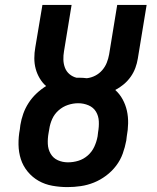

<svg xmlns="http://www.w3.org/2000/svg" viewBox="-20 -755 640 783"><path d="M255 8Q224 8 193.5 2.5Q163 -3 137.5 -17.5Q112 -32 93 -55Q74 -78 65 -106Q56 -134 55.5 -165.5Q55 -197 61 -228L63 -245Q67 -269 75 -291.5Q83 -314 96.5 -335Q110 -356 128.5 -373.5Q147 -391 168 -404Q153 -417 142 -435.5Q131 -454 125.5 -474.5Q120 -495 120 -517.5Q120 -540 124 -562L153 -735H272L241 -546Q238 -529 238.5 -511.5Q239 -494 245 -478.5Q251 -463 263.5 -452.5Q276 -442 292 -438Q295 -438 298 -438Q301 -438 304 -438Q311 -438 319 -437.5Q327 -437 334 -436Q352 -438 368.5 -446.5Q385 -455 397 -469Q409 -483 415.5 -499.5Q422 -516 425 -533L458 -735H578L542 -516Q539 -497 532 -478Q525 -459 513 -442Q501 -425 485 -411.5Q469 -398 450 -388Q468 -372 480 -350Q492 -328 497.5 -303.5Q503 -279 502.5 -252Q502 -225 497 -199L495 -182Q490 -155 480.5 -128.5Q471 -102 453.5 -79Q436 -56 412.5 -38.5Q389 -21 363 -10.5Q337 0 309.5 4Q282 8 255 8ZM257 -93Q279 -93 300 -99.5Q321 -106 338 -121Q355 -136 364.5 -156.5Q374 -177 378 -199L380 -216Q384 -238 383 -260Q382 -282 371.5 -299.5Q361 -317 341 -325.5Q321 -334 299 -334Q278 -334 257 -327Q236 -320 219 -305Q202 -290 193 -270Q184 -250 181 -229L178 -212Q174 -190 175 -168Q176 -146 186.5 -128Q197 -110 216 -101.5Q235 -93 257 -93Z"/></svg>

Font: Iosevka Curly Slab ExObl
Style: Bold
Weight: 700
Width: 7
Italic angle: -9°
Monospace: yes
Designer: Belleve Invis
Foundry: Belleve Invis
Version: Version 11.0.0; ttfautohint (v1.8.3)